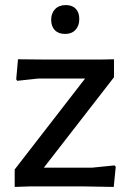

<svg xmlns="http://www.w3.org/2000/svg" viewBox="-20 -736 515 758"><path d="M240 -716Q265 -716 279 -701.5Q293 -687 293 -661Q293 -634 278 -618Q263 -602 237 -602Q211 -602 196.5 -617Q182 -632 182 -658Q182 -684 197.5 -700Q213 -716 240 -716ZM430 -502V-431L153 -74H343L432 -83L437 -78L429 2L313 0H96L38 2V-67L316 -426H132L48 -417L44 -423L51 -502L151 -501H382Z"/></svg>

Font: Alegreya Sans SC Medium
Style: Regular
Weight: 500
Designer: Juan Pablo del Peral
Foundry: Huerta Tipografica
Version: Version 2.001;PS 002.001;hotconv 1.0.88;makeotf.lib2.5.64775